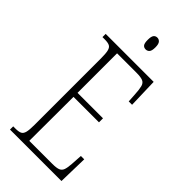

<svg xmlns="http://www.w3.org/2000/svg" viewBox="-277 -953 1013 1013"><g transform="rotate(45 230.0 -446.5)"><path d="M34 0V-24H51Q75 -24 87 -30Q99 -36 103.5 -54Q108 -72 108 -108V-605Q108 -642 103.5 -660Q99 -678 87 -684Q75 -690 51 -690H34V-714H392L397 -548H372L369 -596Q367 -633 362 -652Q357 -671 341.5 -677.5Q326 -684 294 -684H149V-389H339V-359H149L148 -30H320Q351 -30 365.5 -36Q380 -42 385.5 -57.5Q391 -73 393 -102L397 -166H422L418 0ZM241 -805Q228 -805 220.5 -814Q213 -823 213 -849Q213 -874 220.5 -883.5Q228 -893 241 -893Q253 -893 261.5 -883.5Q270 -874 270 -849Q270 -823 261.5 -814Q253 -805 241 -805Z"/></g></svg>

Font: Noto Serif Bengali ExtraCondensed ExtraLight
Style: Regular
Weight: 200
Width: 2
Designer: Juan Bruce, Universal Thirst, Indian Type Foundry and the Monotype Design Team.
Foundry: Monotype Imaging Inc.
Version: Version 2.003; ttfautohint (v1.8.4.7-5d5b)